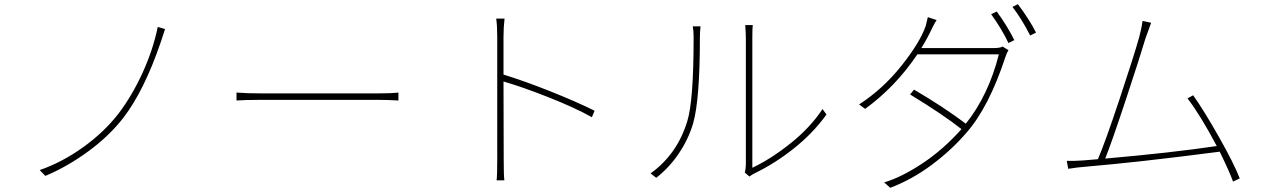

<svg xmlns="http://www.w3.org/2000/svg" viewBox="-20 -846 6040 919"><path d="M770 -707 749 -643Q670 -412 571 -283Q503 -195 402.5 -121.5Q302 -48 197 -4L170 -32Q277 -69 377.5 -141Q478 -213 547 -302Q613 -389 663 -499Q713 -609 735 -717Z M1112 -365V-403Q1160 -399 1230 -399H1789Q1851 -399 1887 -403V-365Q1836 -368 1790 -368H1230Q1150 -368 1112 -365Z M2826 -316 2813 -285Q2733 -330 2606.5 -380Q2480 -430 2390 -456L2391 -81Q2391 -8 2394 17H2357Q2360 -8 2360 -81V-669Q2360 -723 2355 -757H2395Q2390 -714 2390 -669V-489Q2488 -459 2611.5 -410Q2735 -361 2826 -316Z M3121 5 3094 -16Q3222 -108 3270 -267Q3300 -365 3300 -667Q3300 -697 3296 -720H3333Q3330 -692 3330 -667Q3330 -370 3298 -257Q3276 -181 3229.5 -112Q3183 -43 3121 5ZM3567 -1 3545 -20Q3550 -40 3550 -59V-664Q3550 -687 3547 -726H3583Q3581 -713 3581 -664V-43Q3670 -85 3764 -160Q3858 -235 3917 -324L3936 -298Q3872 -209 3781 -136.5Q3690 -64 3593 -17Q3579 -10 3567 -1Z M4390 -616H4737Q4766 -616 4779 -623L4807 -606Q4798 -591 4793 -575Q4713 -332 4606 -211Q4535 -128 4440.5 -57.5Q4346 13 4241 53L4212 27Q4294 3 4394.5 -63.5Q4495 -130 4582 -228Q4498 -295 4336 -394L4355 -417Q4492 -337 4603 -254Q4712 -391 4761 -586H4371Q4266 -430 4121 -325L4092 -346Q4206 -420 4294.5 -531Q4383 -642 4411 -722Q4412 -725 4421 -764L4463 -750Q4452 -733 4442 -712Q4418 -661 4390 -616ZM4724 -778 4751 -791Q4803 -719 4835 -654L4807 -640Q4774 -709 4724 -778ZM4826 -813 4852 -826Q4907 -753 4939 -690L4911 -676Q4869 -758 4826 -813Z M5914 8 5882 23Q5862 -31 5818 -120Q5435 -70 5165 -47Q5137 -45 5093 -38L5086 -76Q5120 -75 5163 -78Q5193 -80 5235 -84Q5269 -162 5339 -372.5Q5409 -583 5433 -669Q5446 -720 5449 -746L5490 -737Q5464 -667 5463 -663Q5439 -581 5370 -372.5Q5301 -164 5270 -87Q5589 -115 5804 -147Q5725 -296 5664 -375L5691 -390Q5744 -315 5815.5 -188.5Q5887 -62 5914 8Z"/></svg>

Font: Noto Sans Korean Thin
Style: Regular
Weight: 250
Designer: Ryoko NISHIZUKA  (kana & ideographs); Paul D. Hunt (Latin, Greek & Cyrillic); Wenlong ZHANG  (bopomofo); Sandoll Communi
Foundry: Adobe Systems Incorporated
Version: Version 1.0001;PS 1;hotconv 1.0.78;makeotf.lib2.5.61930